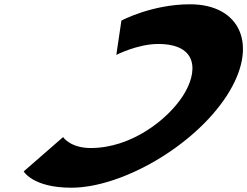

<svg xmlns="http://www.w3.org/2000/svg" viewBox="-20 -860 1153 895"><path d="M717.3 -655C906.3 -655 903.8 -523 831.9 -412C760.6 -302 592.1 -170 403.1 -170C307.1 -170 274.1 -221 274.1 -221L90.5 -61C90.5 -61 133.3 15 312.3 15C546.3 15 883.6 -177 1037.2 -414C1190 -650 1099.1 -840 866.1 -840C687.1 -840 545.9 -764 545.9 -764L522.2 -604C522.2 -604 621.3 -655 717.3 -655Z"/></svg>

Font: Hussar
Style: BdWodka
Weight: 700
Foundry: Cannot Into Space Fonts
Version: Version 2.00